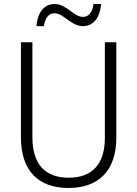

<svg xmlns="http://www.w3.org/2000/svg" viewBox="-20 -924 682 954"><path d="M161 -794H198C205 -840 225 -858 251 -858C297 -858 333 -794 391 -794C442 -794 477 -833 482 -904H445C438 -859 419 -840 392 -840C346 -840 311 -904 252 -904C199 -904 167 -863 161 -794ZM558 -240V-714H501V-238C501 -107 436 -41 322 -41C205 -41 141 -107 141 -242V-714H84V-242C84 -78 168 10 320 10C469 10 558 -75 558 -240Z"/></svg>

Font: Noto Sans SemiCondensed Light
Style: Regular
Weight: 300
Width: 4
Designer: Monotype Design Team
Foundry: Monotype Imaging Inc.
Version: Version 2.013